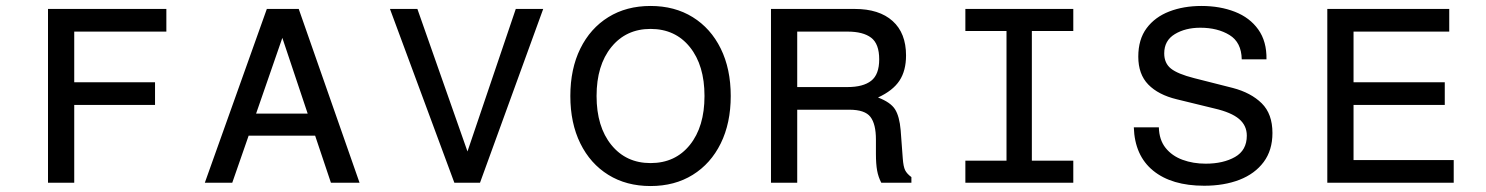

<svg xmlns="http://www.w3.org/2000/svg" viewBox="-20 -613 4984 644"><path d="M500 -261H229V0H141V-583H538V-507H229V-337H500Z M759 0H667L875 -583H982L1186 0H1090L1037 -158H814ZM839 -232H1012L927 -486Z M1504 0 1288 -583H1380L1548 -105L1710 -583H1802L1590 0Z M2162 11Q2081 11 2020.5 -26.5Q1960 -64 1926.5 -132Q1893 -200 1893 -291Q1893 -382 1926.5 -450Q1960 -518 2020.5 -555.5Q2081 -593 2162 -593Q2243 -593 2303.5 -555.5Q2364 -518 2397.5 -450Q2431 -382 2431 -291Q2431 -200 2397.5 -132Q2364 -64 2303.5 -26.5Q2243 11 2162 11ZM2162 -66Q2245 -66 2294 -127Q2343 -188 2343 -291Q2343 -394 2294 -455Q2245 -516 2162 -516Q2080 -516 2030.5 -455Q1981 -394 1981 -291Q1981 -188 2030.5 -127Q2080 -66 2162 -66Z M2566 0V-583H2847Q2929 -583 2974 -542.5Q3019 -502 3019 -427Q3019 -376 2997 -342.5Q2975 -309 2925 -286Q2967 -270 2982 -246.5Q2997 -223 3001 -176L3008 -82Q3010 -54 3016 -42Q3022 -30 3037 -19V0H2936Q2926 -19 2922 -41Q2918 -63 2918 -97V-145Q2918 -197 2899.5 -221Q2881 -245 2829 -245H2654V0ZM2654 -321H2823Q2875 -321 2902 -342Q2929 -363 2929 -414Q2929 -466 2902 -486.5Q2875 -507 2823 -507H2654Z M3218 0V-74H3356V-509H3218V-583H3580V-509H3441V-74H3580V0Z M4145 -414Q4144 -471 4104 -495.5Q4064 -520 4006 -520Q3956 -520 3920.5 -498.5Q3885 -477 3885 -434Q3885 -401 3907.5 -383Q3930 -365 3985 -351L4115 -318Q4176 -302 4212 -266.5Q4248 -231 4248 -167Q4248 -109 4218.5 -69.5Q4189 -30 4137.5 -10Q4086 10 4019 10Q3910 10 3848 -40.5Q3786 -91 3783 -186H3867Q3868 -144 3889.5 -117Q3911 -90 3946.5 -77Q3982 -64 4024 -64Q4083 -64 4122.5 -86.5Q4162 -109 4162 -158Q4162 -192 4136 -214Q4110 -236 4054 -249L3927 -280Q3865 -295 3831.5 -329.5Q3798 -364 3798 -423Q3798 -481 3826 -518.5Q3854 -556 3902 -574.5Q3950 -593 4010 -593Q4072 -593 4122 -573.5Q4172 -554 4200.5 -514Q4229 -474 4228 -414Z M4826 -261H4520V-76H4856V0H4432V-583H4841V-507H4520V-337H4826Z"/></svg>

Font: Fragment Mono SC
Style: Regular
Weight: 400
Monospace: yes
Designer: Wei Huang based on Nimbus Sans by URW Studio, based on Helvetica by Max Miedinger.
Foundry: Wei Huang
Version: Version 1.012; ttfautohint (v1.8.4.7-5d5b)